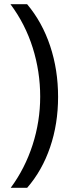

<svg xmlns="http://www.w3.org/2000/svg" viewBox="-20 -734 336 912"><path d="M255.9 -273.9Q255.9 -145.5 218 -34.7Q180.2 76.2 108.9 158.2H30.8Q98.6 66.4 134.8 -45.7Q170.9 -157.7 170.9 -274.9Q170.9 -394 135.5 -506.8Q100.1 -619.6 29.8 -713.9H108.9Q180.7 -628.4 218.3 -515.4Q255.9 -402.3 255.9 -273.9Z"/></svg>

Font: f01947593
Style: Regular
Weight: 400
Foundry: Ascender Corporation
Version: Version 1.10